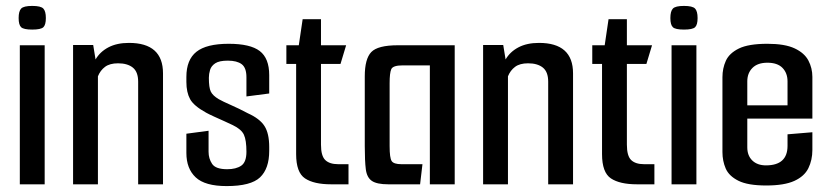

<svg xmlns="http://www.w3.org/2000/svg" viewBox="-20 -623 2806 649"><path d="M89 -523Q60 -523 51.5 -531Q43 -539 43 -562Q43 -585 51.5 -594Q60 -603 89 -603Q118 -603 126.5 -594Q135 -585 135 -562Q135 -539 126.5 -531Q118 -523 89 -523ZM47 0V-470H131V0Z M227 -471H295L303 -422Q318 -448 346.5 -463Q375 -478 416 -478Q531 -478 531 -375V0H447V-347Q447 -380 429 -394.5Q411 -409 379 -409Q351 -409 335 -397Q319 -385 311 -365V0H227Z M746 6Q673 6 641.5 -23.5Q610 -53 610 -106V-171L685 -181V-110Q685 -87 697 -69Q709 -51 748 -51Q778 -51 795.5 -63Q813 -75 813 -110Q813 -149 804.5 -167.5Q796 -186 767 -200Q757 -205 739 -213Q721 -221 703.5 -229Q686 -237 677 -242Q635 -265 622.5 -288Q610 -311 610 -346V-363Q610 -421 644 -448Q678 -475 753 -475Q826 -475 858 -450.5Q890 -426 890 -369V-307L813 -297V-362Q813 -394 797 -406Q781 -418 750 -418Q721 -418 707.5 -409Q694 -400 690 -386.5Q686 -373 686 -360Q686 -327 692.5 -313.5Q699 -300 719 -288Q733 -280 760.5 -268Q788 -256 818 -240Q858 -222 874 -197Q890 -172 890 -126V-113Q890 -53 859 -23.5Q828 6 746 6Z M1099 0Q1041 0 1011 -20Q981 -40 981 -102V-407H948V-470H990L1003 -558H1065V-470H1150L1131 -407H1065V-134Q1065 -96 1079.5 -82Q1094 -68 1123 -68H1158V0Z M1292 0Q1254 0 1237 -11.5Q1220 -23 1216.5 -51Q1213 -79 1213 -129V-365Q1213 -424 1235 -447Q1257 -470 1325 -470H1517V0H1433V-402H1341Q1308 -402 1302.5 -389Q1297 -376 1297 -342V-129Q1297 -89 1304 -78.5Q1311 -68 1337 -68H1408L1400 0Z M1613 -471H1681L1689 -422Q1704 -448 1732.5 -463Q1761 -478 1802 -478Q1917 -478 1917 -375V0H1833V-347Q1833 -380 1815 -394.5Q1797 -409 1765 -409Q1737 -409 1721 -397Q1705 -385 1697 -365V0H1613Z M2133 0Q2075 0 2045 -20Q2015 -40 2015 -102V-407H1982V-470H2024L2037 -558H2099V-470H2184L2165 -407H2099V-134Q2099 -96 2113.5 -82Q2128 -68 2157 -68H2192V0Z M2292 -523Q2263 -523 2254.5 -531Q2246 -539 2246 -562Q2246 -585 2254.5 -594Q2263 -603 2292 -603Q2321 -603 2329.5 -594Q2338 -585 2338 -562Q2338 -539 2329.5 -531Q2321 -523 2292 -523ZM2250 0V-470H2334V0Z M2570 4Q2508 4 2476 -12Q2444 -28 2433 -53.5Q2422 -79 2422 -109V-362Q2422 -392 2433.5 -417.5Q2445 -443 2477.5 -459Q2510 -475 2574 -475Q2633 -475 2666 -459.5Q2699 -444 2712.5 -418.5Q2726 -393 2726 -363V-222H2506V-125Q2506 -97 2523 -80.5Q2540 -64 2569 -64Q2642 -64 2642 -130V-169L2726 -176V-116Q2726 -82 2712.5 -54.5Q2699 -27 2665 -11.5Q2631 4 2570 4ZM2506 -348V-267H2642V-348Q2642 -376 2625 -393.5Q2608 -411 2574 -411Q2541 -411 2523.5 -393.5Q2506 -376 2506 -348Z"/></svg>

Font: Smooch Sans SemiBold
Style: Bold
Weight: 600
Designer: Robert E. Leuschke
Foundry: Robert E. Leuschke
Version: Version 1.010; ttfautohint (v1.8.3)